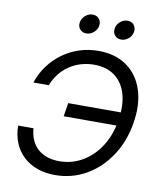

<svg xmlns="http://www.w3.org/2000/svg" viewBox="-100 -1018 924 1109"><g transform="rotate(10 362.0 -463.5)"><path d="M298.3 11.2Q241.2 11.2 194.1 -5.6Q147 -22.5 112.5 -54.4Q78.1 -86.4 59.3 -131.6Q40.5 -176.8 40 -233.4H129.9Q132.8 -194.3 146.5 -164.1Q160.2 -133.8 183.6 -113.3Q207 -92.8 238.5 -82.3Q270 -71.8 309.1 -71.8Q382.8 -71.8 444.8 -108.2Q506.8 -144.5 548.8 -210Q590.8 -275.4 605 -363.3Q619.6 -451.7 601.1 -517.3Q582.5 -583 534.2 -619.4Q485.8 -655.8 411.6 -655.8Q373 -655.8 336.7 -645.3Q300.3 -634.8 268.8 -614Q237.3 -593.3 213.1 -563Q189 -532.7 173.8 -493.7H83.5Q102.5 -550.8 136.5 -595.9Q170.4 -641.1 215.3 -673.1Q260.3 -705.1 313 -721.9Q365.7 -738.8 422.4 -738.8Q522 -738.8 589.1 -691.4Q656.2 -644 684.1 -559.3Q711.9 -474.6 693.4 -363.3Q675.3 -252.9 619.4 -168.5Q563.5 -84 480.5 -36.4Q397.5 11.2 298.3 11.2ZM289.6 -332 302.2 -411.1H637.2L624 -332ZM539.1 -825.7Q515.1 -825.7 501.5 -842.3Q487.8 -858.9 491.7 -882.3Q495.1 -906.2 514.6 -922.9Q534.2 -939.5 557.6 -939.5Q581.5 -939.5 595.2 -922.9Q608.9 -906.2 605 -882.3Q601.6 -858.9 582 -842.3Q562.5 -825.7 539.1 -825.7ZM334.5 -825.7Q311 -825.7 297.1 -842.3Q283.2 -858.9 287.1 -882.3Q291 -906.2 310.5 -922.9Q330.1 -939.5 353 -939.5Q377 -939.5 390.9 -922.9Q404.8 -906.2 400.9 -882.3Q397 -858.9 377.7 -842.3Q358.4 -825.7 334.5 -825.7Z"/></g></svg>

Font: Inter 28pt
Style: Italic
Weight: 400
Italic angle: -9.3988°
Designer: Rasmus Andersson
Foundry: rsms
Version: Version 4.001;git-66647c0bb